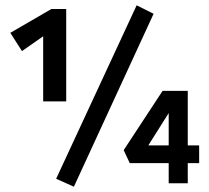

<svg xmlns="http://www.w3.org/2000/svg" viewBox="-20 -692 790 725"><path d="M496 -672 560 -640 259 13 192 -17ZM230 -309H143V-555L63 -499L19 -568L174 -658H230ZM732 -143V-76H689V0H617V-76H470L447 -125L594 -349H689V-143ZM540 -143H617V-265Z"/></svg>

Font: EauTest
Style: Bold
Weight: 700
Designer: Christian Thalmann (Catharsis Fonts)
Version: Version 0.001;PS 000.001;hotconv 1.0.88;makeotf.lib2.5.64775